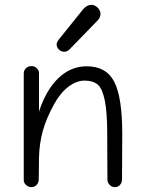

<svg xmlns="http://www.w3.org/2000/svg" viewBox="-20 -767 593 793"><path d="M245.1 -553.2Q233.4 -553.2 223.6 -562Q213.9 -570.8 213.9 -583Q213.9 -591.8 222.2 -603L325.2 -731Q341.3 -747.1 356.9 -747.1Q371.1 -747.1 383.1 -735.6Q395 -724.1 395 -710Q395 -694.3 382.8 -682.1L267.1 -563Q257.3 -553.2 245.1 -553.2ZM109.9 5.9Q97.2 5.9 87.6 -2.9Q78.1 -11.7 78.1 -22.9V-463.9Q78.1 -476.6 87.4 -485.4Q96.7 -494.1 109.9 -494.1Q122.6 -494.1 131.8 -485.4Q141.1 -476.6 141.1 -463.9V-306.2Q170.4 -396 221.4 -444.6Q272.5 -493.2 337.9 -493.2Q418.9 -493.2 451.9 -429.2Q484.9 -365.2 484.9 -213.9Q484.9 -155.8 484.4 -98.9Q483.9 -42 483.9 -25.9Q483.9 -12.7 475.6 -3.4Q467.3 5.9 454.1 5.9Q441.9 5.9 432.9 -3.4Q423.8 -12.7 423.8 -24.9Q423.8 -40.5 423.3 -97.2Q422.9 -153.8 422.9 -210Q422.9 -303.2 412.8 -352.1Q402.8 -400.9 383.8 -417.5Q364.7 -434.1 329.1 -434.1Q295.9 -434.1 262.7 -408.9Q229.5 -383.8 204.1 -337.9Q170.9 -277.8 156.5 -225.1Q142.1 -172.4 141.1 -116.2L140.1 -26.9Q140.1 -13.2 131.6 -3.7Q123 5.9 109.9 5.9Z"/></svg>

Font: Comic Neue
Style: Regular
Weight: 400
Designer: Craig Rozynski
Foundry: Craig Rozynski
Version: Version 2.003;hotconv 1.0.109;makeotfexe 2.5.65596